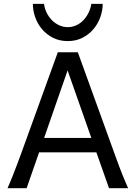

<svg xmlns="http://www.w3.org/2000/svg" viewBox="-20 -987 721 1007"><path d="M334.5 -617.7 211.4 -263.7H459ZM19.5 0Q25.9 -14.6 32.7 -30.8Q39.6 -46.9 47.6 -67.1Q55.7 -87.4 65.4 -113.3Q75.2 -139.2 87.9 -173.3L283.2 -712.9H388.2L583.5 -173.3Q595.7 -139.2 605.5 -113.3Q615.2 -87.4 623.5 -67.1Q631.8 -46.9 638.7 -30.8Q645.5 -14.6 651.9 0H551.8L485.4 -188H185.1L119.6 0ZM518.6 -966.8Q518.6 -931.2 505.9 -896.2Q493.2 -861.3 469.5 -833.5Q445.8 -805.7 411.9 -788.6Q377.9 -771.5 335.4 -771.5Q292.5 -771.5 258.5 -788.6Q224.6 -805.7 200.9 -833.5Q177.2 -861.3 164.8 -896.2Q152.3 -931.2 152.3 -966.8H210.9Q213.9 -941.9 224.9 -919.9Q235.8 -897.9 252.4 -881.1Q269 -864.3 290.3 -854.5Q311.5 -844.7 335.4 -844.7Q359.4 -844.7 380.4 -854.5Q401.4 -864.3 417.5 -881.1Q433.6 -897.9 444.3 -919.9Q455.1 -941.9 459 -966.8Z"/></svg>

Font: Andika Afr
Style: Regular
Weight: 400
Designer: Victor Gaultney, Annie Olsen, Julie Remington, Don Collingsworth, Eric Hays, Becca Hirsbrunner
Foundry: SIL International
Version: Version 5.000